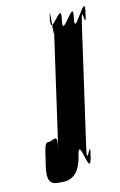

<svg xmlns="http://www.w3.org/2000/svg" viewBox="-90 -852 564 903"><g transform="rotate(-10 192.0 -401.0)"><path d="M135 0C156 0 214 -4 229 -108C244 -214 268 9 282 -88C297 -192 270 14 285 -90C301 -204 255 -23 272 -145L352 -715C369 -837 364 -656 380 -770C395 -874 363 -668 378 -772C392 -869 305 -646 320 -752C335 -856 248 -648 263 -752C278 -858 193 -658 209 -772C224 -876 193 -666 208 -770C221 -865 207 -629 219 -715L139 -145C151 -231 137 -207 106 -197C84 -197 84 -192 69 -88C55 9 95 0 135 0Z"/></g></svg>

Font: Hussar Przerywany
Style: Obl
Weight: 400
Foundry: Cannot Into Space Fonts
Version: Version 0.982